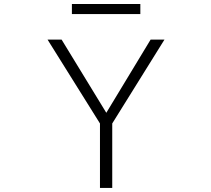

<svg xmlns="http://www.w3.org/2000/svg" viewBox="-20 -927 1040 948"><path d="M335 -857.4V-907.2H672.9V-857.4ZM504.9 -370.1 723.6 -731.4H792L534.2 -317.4V1H473.6V-317.4L214.8 -731.4H284.2Z"/></svg>

Font: GenEi Gothic M Light
Style: Regular
Weight: 300
Designer: o_tamon (Modified); [Source Han Sans]
Ryoko NISHIZUKA  (kana & ideographs); Paul D. Hunt (Latin, Greek & Cyrillic); Wenl
Version: Version 1.1a;Original Version 1.004